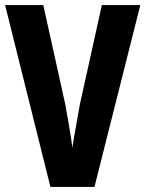

<svg xmlns="http://www.w3.org/2000/svg" viewBox="-20 -734 571 754"><path d="M531 -714H380L293 -321C288 -288 270 -196 264 -153C260 -196 242 -289 237 -321L150 -714H0L178 0H351Z"/></svg>

Font: Noto Sans Kannada ExtraCondensed ExtraBold
Style: Regular
Weight: 800
Width: 2
Designer: Jelle Bosma - Monotype Design Team
Foundry: Monotype Imaging Inc.
Version: Version 2.005